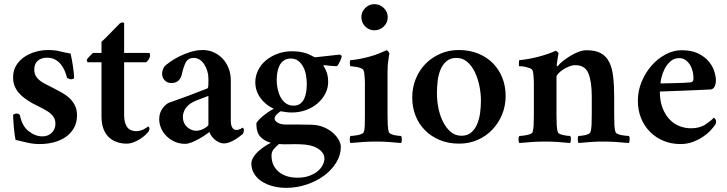

<svg xmlns="http://www.w3.org/2000/svg" viewBox="-20 -685 3503 925"><path d="M212 -444Q244 -444 267.5 -438Q291 -432 320 -427Q323 -415 326 -398.5Q329 -382 331.5 -365.5Q334 -349 335.5 -334Q337 -319 337 -310Q337 -307 332 -305Q327 -303 322 -303Q314 -303 303 -310Q299 -326 292 -343Q285 -360 273.5 -374.5Q262 -389 245.5 -398Q229 -407 207 -407Q178 -407 161.5 -392Q145 -377 145 -350Q145 -331 153.5 -317.5Q162 -304 176 -294Q190 -284 207 -276Q224 -268 240 -259Q259 -249 278.5 -238.5Q298 -228 314 -213Q330 -198 340.5 -178Q351 -158 351 -129Q351 -94 336 -68Q321 -42 296.5 -25Q272 -8 239.5 0.5Q207 9 171 9Q138 9 108.5 1.5Q79 -6 55 -11Q53 -19 50.5 -36.5Q48 -54 46.5 -73Q45 -92 44 -108.5Q43 -125 43 -131Q45 -134 50.5 -136Q56 -138 60 -138Q64 -138 69 -136Q74 -134 76 -130Q86 -78 118 -53Q150 -28 184 -28Q212 -28 229.5 -45.5Q247 -63 247 -89Q247 -109 237 -123Q227 -137 211 -147.5Q195 -158 175.5 -167.5Q156 -177 137 -187Q118 -198 101 -210Q84 -222 71 -237Q58 -252 50.5 -270.5Q43 -289 43 -312Q43 -346 58.5 -370.5Q74 -395 98.5 -411.5Q123 -428 153 -436Q183 -444 212 -444Z M698 -430Q701 -430 702 -426Q703 -422 703 -417Q703 -410 697.5 -400.5Q692 -391 684 -385H578V-131Q578 -53 637 -53Q647 -53 656.5 -56Q666 -59 674 -63Q682 -67 687.5 -71Q693 -75 694 -76Q696 -75 698 -72Q700 -69 700 -65Q700 -61 697.5 -55Q695 -49 693 -48Q689 -43 679.5 -34Q670 -25 656 -16Q642 -7 625 0Q608 7 589 7Q568 7 546.5 0.5Q525 -6 507.5 -21Q490 -36 479.5 -61.5Q469 -87 469 -125V-385H403Q400 -387 399 -390.5Q398 -394 398 -397Q403 -405 412.5 -415Q422 -425 428 -430H469V-484Q481 -494 493 -506.5Q505 -519 517 -531Q529 -543 539.5 -554Q550 -565 557 -572Q564 -577 570.5 -577Q577 -577 578 -573V-430Z M925 -55Q936 -55 946.5 -58.5Q957 -62 965.5 -67Q974 -72 979 -76.5Q984 -81 984 -84V-223Q967 -216 944.5 -208Q922 -200 907 -192Q884 -179 872.5 -160.5Q861 -142 861 -120Q862 -90 882 -72.5Q902 -55 925 -55ZM872 8Q845 8 822.5 -2Q800 -12 783 -28.5Q766 -45 756.5 -66.5Q747 -88 747 -111Q747 -141 763.5 -163.5Q780 -186 799 -192Q816 -198 840 -206.5Q864 -215 889.5 -224.5Q915 -234 939 -243.5Q963 -253 979 -259Q982 -261 983 -267Q984 -273 984 -281V-308Q984 -326 978.5 -343.5Q973 -361 964 -375Q955 -389 942 -397.5Q929 -406 914 -406Q886 -406 875 -384.5Q864 -363 857 -331Q853 -310 840.5 -297.5Q828 -285 805 -285Q786 -285 773.5 -298Q761 -311 761 -331Q761 -338 764 -347.5Q767 -357 772 -365Q779 -372 797.5 -385.5Q816 -399 841.5 -412Q867 -425 897 -434.5Q927 -444 958 -444Q985 -444 1009.5 -433Q1034 -422 1052.5 -402.5Q1071 -383 1081.5 -356Q1092 -329 1092 -297V-102Q1092 -82 1099 -70.5Q1106 -59 1118 -59Q1130 -59 1138 -63.5Q1146 -68 1149 -70Q1152 -69 1153.5 -65Q1155 -61 1155 -57Q1155 -48 1150 -40Q1145 -36 1135 -28Q1125 -20 1112.5 -12.5Q1100 -5 1086 0.5Q1072 6 1059 6Q1047 6 1036 1Q1025 -4 1015.5 -12Q1006 -20 999 -29.5Q992 -39 989 -49Q985 -46 971.5 -36.5Q958 -27 940.5 -17Q923 -7 904.5 0.5Q886 8 872 8Z M1381 -403Q1361 -403 1347.5 -393.5Q1334 -384 1326.5 -369Q1319 -354 1316 -335.5Q1313 -317 1313 -298Q1313 -277 1318 -255Q1323 -233 1332.5 -215.5Q1342 -198 1357.5 -187Q1373 -176 1394 -176Q1414 -176 1426.5 -185.5Q1439 -195 1446 -210.5Q1453 -226 1455.5 -244.5Q1458 -263 1458 -281Q1458 -302 1454 -324Q1450 -346 1440.5 -363.5Q1431 -381 1416.5 -392Q1402 -403 1381 -403ZM1324 9Q1314 17 1301 31Q1288 45 1288 64Q1288 113 1322 142Q1356 171 1413 171Q1445 171 1469 162.5Q1493 154 1509.5 140.5Q1526 127 1534.5 110.5Q1543 94 1543 79Q1543 51 1512 31Q1481 11 1424 10Q1401 9 1375 10Q1349 11 1324 9ZM1386 -438Q1419 -438 1443.5 -431.5Q1468 -425 1486 -414Q1494 -410 1495 -410Q1496 -410 1496.5 -409.5Q1497 -409 1499 -409L1616 -422Q1626 -420 1626 -412Q1626 -409 1623.5 -402.5Q1621 -396 1617.5 -388.5Q1614 -381 1610 -374.5Q1606 -368 1602 -366Q1585 -367 1570 -368Q1555 -369 1543 -371Q1538 -371 1538 -368Q1547 -356 1554 -336Q1561 -316 1561 -290Q1561 -261 1547.5 -234.5Q1534 -208 1510.5 -187.5Q1487 -167 1455 -155Q1423 -143 1385 -143Q1372 -143 1357.5 -145Q1343 -147 1332 -149Q1321 -142 1312 -132.5Q1303 -123 1303 -113Q1303 -103 1318 -94Q1333 -85 1356 -85Q1367 -85 1384 -85Q1401 -85 1419.5 -85Q1438 -85 1455 -84.5Q1472 -84 1482 -84Q1514 -83 1540 -72Q1566 -61 1584 -45Q1602 -29 1612 -11Q1622 7 1622 23Q1622 62 1600 98Q1578 134 1541.5 161Q1505 188 1457.5 204Q1410 220 1359 220Q1325 220 1294.5 212Q1264 204 1241 189Q1218 174 1204.5 152Q1191 130 1191 103Q1191 88 1200.5 72.5Q1210 57 1224.5 44Q1239 31 1255.5 20Q1272 9 1285 3Q1255 -5 1235 -25.5Q1215 -46 1215 -91Q1218 -98 1227 -107.5Q1236 -117 1248 -127Q1260 -137 1273.5 -146Q1287 -155 1299 -161Q1258 -180 1234 -214Q1210 -248 1210 -289Q1210 -319 1223.5 -346.5Q1237 -374 1261 -394Q1285 -414 1317 -426Q1349 -438 1386 -438Z M1721 -602Q1721 -628 1739.5 -646.5Q1758 -665 1784 -665Q1810 -665 1829 -646.5Q1848 -628 1848 -602Q1848 -576 1829 -557.5Q1810 -539 1784 -539Q1758 -539 1739.5 -557.5Q1721 -576 1721 -602ZM1847 -133Q1847 -107 1848 -84Q1849 -61 1854 -47Q1856 -43 1863.5 -39.5Q1871 -36 1880 -34Q1889 -32 1898.5 -31Q1908 -30 1912 -30Q1916 -25 1916 -13Q1916 -1 1912 4Q1883 1 1853 -1Q1823 -3 1792 -3Q1762 -3 1730 -1Q1698 1 1668 4Q1665 -1 1665 -13Q1665 -25 1668 -30Q1673 -30 1683 -31Q1693 -32 1703 -34Q1713 -36 1721.5 -39.5Q1730 -43 1732 -47Q1737 -61 1737.5 -82.5Q1738 -104 1738 -133V-276Q1738 -280 1738 -289.5Q1738 -299 1737 -310Q1736 -321 1735 -331.5Q1734 -342 1731 -347Q1728 -353 1719 -356.5Q1710 -360 1699.5 -362Q1689 -364 1680 -365Q1671 -366 1668 -366Q1666 -368 1665.5 -380.5Q1665 -393 1668 -395Q1693 -397 1717.5 -402Q1742 -407 1765 -413.5Q1788 -420 1807.5 -428Q1827 -436 1842 -443Q1847 -442 1851.5 -435.5Q1856 -429 1856 -427Q1855 -424 1854 -416Q1853 -408 1851.5 -398.5Q1850 -389 1849 -380.5Q1848 -372 1848 -367Q1847 -355 1847 -336.5Q1847 -318 1847 -315Z M2179 -406Q2150 -406 2131.5 -390.5Q2113 -375 2102.5 -350Q2092 -325 2088.5 -295Q2085 -265 2085 -235Q2085 -201 2092 -165Q2099 -129 2114 -99Q2129 -69 2151 -50Q2173 -31 2203 -31Q2232 -31 2250 -46.5Q2268 -62 2278.5 -86.5Q2289 -111 2293 -141Q2297 -171 2297 -200Q2297 -235 2289.5 -271.5Q2282 -308 2267.5 -338Q2253 -368 2231 -387Q2209 -406 2179 -406ZM2190 -444Q2241 -444 2282.5 -427.5Q2324 -411 2353.5 -381.5Q2383 -352 2399.5 -311.5Q2416 -271 2416 -223Q2416 -175 2399 -133.5Q2382 -92 2352 -60.5Q2322 -29 2281 -11Q2240 7 2192 7Q2141 7 2099.5 -10Q2058 -27 2028 -57Q1998 -87 1982 -127.5Q1966 -168 1966 -215Q1966 -263 1983 -305Q2000 -347 2030 -377.5Q2060 -408 2101 -426Q2142 -444 2190 -444Z M2806 -443Q2848 -443 2874 -429Q2900 -415 2914.5 -387Q2929 -359 2934 -316Q2939 -273 2939 -216V-133Q2939 -104 2940 -82.5Q2941 -61 2946 -47Q2948 -43 2956 -39.5Q2964 -36 2974.5 -34Q2985 -32 2995 -31Q3005 -30 3010 -30Q3014 -24 3013.5 -13Q3013 -2 3010 4Q2980 1 2947.5 -1Q2915 -3 2885 -3Q2854 -3 2825.5 -1Q2797 1 2767 4Q2764 -2 2763.5 -13Q2763 -24 2767 -30Q2772 -30 2781 -31Q2790 -32 2799 -34Q2808 -36 2815 -39.5Q2822 -43 2824 -47Q2829 -61 2830 -83Q2831 -105 2831 -134V-221Q2831 -291 2815 -331Q2799 -371 2752 -371Q2737 -371 2721 -364.5Q2705 -358 2691.5 -349Q2678 -340 2669.5 -330.5Q2661 -321 2661 -315V-134Q2661 -108 2662 -84.5Q2663 -61 2668 -47Q2670 -43 2677.5 -39.5Q2685 -36 2694.5 -34Q2704 -32 2713 -31Q2722 -30 2727 -30Q2731 -24 2730.5 -13Q2730 -2 2727 4Q2697 1 2667 -1Q2637 -3 2606 -3Q2576 -3 2543.5 -1Q2511 1 2482 4Q2478 -2 2478 -13Q2478 -24 2482 -30Q2487 -30 2496.5 -31Q2506 -32 2516.5 -34Q2527 -36 2535.5 -39.5Q2544 -43 2545 -47Q2550 -61 2551 -83Q2552 -105 2552 -134V-275Q2552 -279 2552 -289Q2552 -299 2551 -310Q2550 -321 2549 -331.5Q2548 -342 2545 -347Q2542 -353 2532.5 -356.5Q2523 -360 2512.5 -362.5Q2502 -365 2493 -365.5Q2484 -366 2481 -366Q2480 -367 2480 -371.5Q2480 -376 2480 -381.5Q2480 -387 2480.5 -391Q2481 -395 2482 -395Q2531 -400 2579 -413Q2627 -426 2656 -440Q2661 -440 2666 -435Q2671 -430 2671 -427Q2670 -424 2668.5 -415.5Q2667 -407 2665.5 -397Q2664 -387 2663 -379.5Q2662 -372 2662 -370Q2662 -366 2664 -365Q2665 -365 2669 -369Q2678 -380 2694 -392.5Q2710 -405 2729 -416.5Q2748 -428 2768 -435.5Q2788 -443 2806 -443Z M3252 -405Q3227 -405 3209.5 -389Q3192 -373 3181.5 -352Q3171 -331 3166.5 -311Q3162 -291 3162 -283Q3165 -283 3185 -283.5Q3205 -284 3229 -284.5Q3253 -285 3275 -286Q3297 -287 3304 -288Q3321 -288 3321 -307Q3321 -322 3317.5 -339Q3314 -356 3305.5 -370.5Q3297 -385 3284 -395Q3271 -405 3252 -405ZM3264 -443Q3312 -443 3343.5 -427.5Q3375 -412 3394 -389.5Q3413 -367 3421 -342Q3429 -317 3429 -298Q3429 -280 3422.5 -267.5Q3416 -255 3403 -254Q3383 -253 3349.5 -251.5Q3316 -250 3280 -248.5Q3244 -247 3211 -246Q3178 -245 3159 -244Q3159 -197 3172.5 -163.5Q3186 -130 3207 -108.5Q3228 -87 3254.5 -77Q3281 -67 3308 -67Q3351 -67 3378 -85Q3405 -103 3419 -118Q3422 -117 3426 -111.5Q3430 -106 3430 -101Q3430 -90 3425 -83Q3418 -73 3403.5 -57Q3389 -41 3367.5 -26.5Q3346 -12 3318.5 -1.5Q3291 9 3258 9Q3215 9 3178 -6Q3141 -21 3113 -48.5Q3085 -76 3069 -114.5Q3053 -153 3053 -200Q3053 -248 3071.5 -292Q3090 -336 3119.5 -369.5Q3149 -403 3187 -423Q3225 -443 3264 -443Z"/></svg>

Font: Vermiglione SemiBold
Style: Regular
Weight: 600
Version: Version 1.000